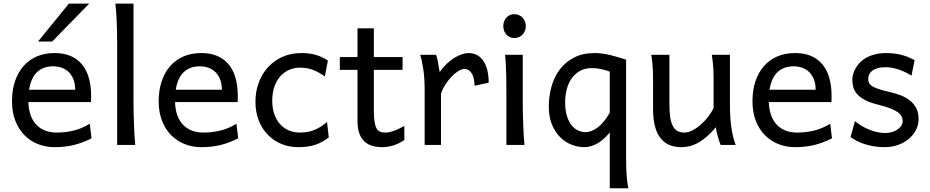

<svg xmlns="http://www.w3.org/2000/svg" viewBox="-20 -801 5138 1061"><path d="M136.7 -236.8Q138.2 -193.8 150.1 -162.1Q162.1 -130.4 182.9 -109.6Q203.6 -88.9 231.7 -78.6Q259.8 -68.4 293 -68.4Q340.3 -68.4 385.7 -79.1Q431.2 -89.8 476.1 -117.2L485.8 -36.6Q460 -23.4 435.1 -14.2Q410.2 -4.9 385.3 1Q360.4 6.8 334.7 9.5Q309.1 12.2 280.8 12.2Q233.9 12.2 191.4 -4.2Q148.9 -20.5 116.7 -52.5Q84.5 -84.5 65.4 -131.8Q46.4 -179.2 46.4 -241.7Q46.4 -302.2 62.7 -351.3Q79.1 -400.4 109.4 -435.3Q139.6 -470.2 183.1 -489Q226.6 -507.8 280.8 -507.8Q320.8 -507.8 351.6 -498.3Q382.3 -488.8 404.8 -471.9Q427.2 -455.1 442.4 -432.6Q457.5 -410.2 466.6 -384.3Q475.6 -358.4 479.5 -330.3Q483.4 -302.2 483.4 -274.9V-255.9Q483.4 -243.7 482.9 -236.8ZM273.4 -434.6Q219.7 -434.6 185.5 -403.1Q151.4 -371.6 140.6 -305.2H395.5Q395.5 -336.4 386.5 -360.6Q377.4 -384.8 361.1 -401.4Q344.7 -418 322.3 -426.3Q299.8 -434.6 273.4 -434.6ZM473.1 -781.2 268.1 -571.3H189.9L360.8 -781.2Z M717.8 -231.9Q717.8 -208.5 718.5 -176.8Q719.2 -145 720.5 -112.3Q721.7 -79.6 723.4 -49.8Q725.1 -20 727.5 0H627.4V-551.8Q627.4 -623 625 -680.9Q622.6 -738.8 617.7 -781.2H717.8Z M947.3 -236.8Q948.7 -193.8 960.7 -162.1Q972.7 -130.4 993.4 -109.6Q1014.2 -88.9 1042.2 -78.6Q1070.3 -68.4 1103.5 -68.4Q1150.9 -68.4 1196.3 -79.1Q1241.7 -89.8 1286.6 -117.2L1296.4 -36.6Q1270.5 -23.4 1245.6 -14.2Q1220.7 -4.9 1195.8 1Q1170.9 6.8 1145.3 9.5Q1119.6 12.2 1091.3 12.2Q1044.4 12.2 1002 -4.2Q959.5 -20.5 927.2 -52.5Q895 -84.5 876 -131.8Q856.9 -179.2 856.9 -241.7Q856.9 -302.2 873.3 -351.3Q889.6 -400.4 919.9 -435.3Q950.2 -470.2 993.7 -489Q1037.1 -507.8 1091.3 -507.8Q1131.3 -507.8 1162.1 -498.3Q1192.9 -488.8 1215.3 -471.9Q1237.8 -455.1 1252.9 -432.6Q1268.1 -410.2 1277.1 -384.3Q1286.1 -358.4 1290 -330.3Q1293.9 -302.2 1293.9 -274.9V-255.9Q1293.9 -243.7 1293.5 -236.8ZM1084 -434.6Q1030.3 -434.6 996.1 -403.1Q961.9 -371.6 951.2 -305.2H1206.1Q1206.1 -336.4 1197 -360.6Q1188 -384.8 1171.6 -401.4Q1155.3 -418 1132.8 -426.3Q1110.4 -434.6 1084 -434.6Z M1796.9 -41.5Q1778.3 -27.3 1760 -17.3Q1741.7 -7.3 1721.7 -0.7Q1701.7 5.9 1678.7 9Q1655.8 12.2 1628.4 12.2Q1579.1 12.2 1536.1 -5.1Q1493.2 -22.5 1460.9 -55.2Q1428.7 -87.9 1410.2 -134.3Q1391.6 -180.7 1391.6 -239.3Q1391.6 -294.4 1409.4 -343.3Q1427.2 -392.1 1460.2 -428.7Q1493.2 -465.3 1540.3 -486.6Q1587.4 -507.8 1645.5 -507.8Q1694.3 -507.8 1729.7 -496.3Q1765.1 -484.9 1792 -466.3L1774.9 -378.4Q1741.7 -402.8 1709 -415Q1676.3 -427.2 1638.2 -427.2Q1605.5 -427.2 1577.4 -414.8Q1549.3 -402.3 1528.6 -378.9Q1507.8 -355.5 1496.1 -321.3Q1484.4 -287.1 1484.4 -244.1Q1484.4 -204.6 1495.1 -172.4Q1505.9 -140.1 1525.9 -116.9Q1545.9 -93.8 1574.2 -81.1Q1602.5 -68.4 1638.2 -68.4Q1682.6 -68.4 1718.8 -83.5Q1754.9 -98.6 1787.1 -127Z M1857.9 -485.8H1955.6V-644.5H2045.9V-485.8H2204.6V-415H2045.9V-190.4Q2045.9 -152.8 2049.6 -128.9Q2053.2 -105 2060.8 -91.6Q2068.4 -78.1 2080.1 -73.2Q2091.8 -68.4 2108.4 -68.4Q2129.4 -68.4 2155.8 -77.6Q2182.1 -86.9 2214.4 -105V-26.9Q2180.7 -4.9 2149.9 3.7Q2119.1 12.2 2093.3 12.2Q2064.5 12.2 2039.6 5.6Q2014.6 -1 1995.8 -17.6Q1977.1 -34.2 1966.3 -61.8Q1955.6 -89.4 1955.6 -131.8V-415H1857.9Z M2326.7 0V-300.3Q2326.7 -372.6 2318.6 -422.6Q2310.5 -472.7 2302.2 -498H2390.1Q2393.1 -490.2 2396 -477.8Q2398.9 -465.3 2401.4 -451.7Q2403.8 -438 2405.8 -424.8L2409.7 -402.8Q2427.2 -428.2 2448 -447.8Q2468.8 -467.3 2490 -480.7Q2511.2 -494.1 2531.5 -501Q2551.8 -507.8 2568.4 -507.8Q2599.1 -507.8 2620.4 -494.4Q2641.6 -481 2655 -458.3Q2668.5 -435.5 2674.6 -406Q2680.7 -376.5 2680.7 -344.2L2602.5 -327.1Q2602.5 -345.2 2599.1 -362.1Q2595.7 -378.9 2588.9 -391.8Q2582 -404.8 2571.5 -412.4Q2561 -419.9 2546.4 -419.9Q2530.8 -419.9 2511.7 -408Q2492.7 -396 2474.4 -376.5Q2456.1 -356.9 2440.4 -332.5Q2424.8 -308.1 2417 -283.2V0Z M2761.2 -656.7Q2761.2 -670.4 2765.6 -682.4Q2770 -694.3 2778.1 -703.4Q2786.1 -712.4 2797.4 -717.5Q2808.6 -722.7 2822.3 -722.7Q2835.9 -722.7 2847.7 -717.5Q2859.4 -712.4 2867.7 -703.4Q2876 -694.3 2880.9 -682.4Q2885.7 -670.4 2885.7 -656.7Q2885.7 -643.1 2880.9 -631.1Q2876 -619.1 2867.7 -610.1Q2859.4 -601.1 2847.7 -595.9Q2835.9 -590.8 2822.3 -590.8Q2808.6 -590.8 2797.4 -595.9Q2786.1 -601.1 2778.1 -610.1Q2770 -619.1 2765.6 -631.1Q2761.2 -643.1 2761.2 -656.7ZM2868.7 -231.9Q2868.7 -208.5 2869.4 -176.5Q2870.1 -144.5 2871.3 -111.8Q2872.6 -79.1 2874.3 -49.3Q2876 -19.5 2878.4 0H2778.3V-258.8Q2778.3 -294.4 2778.1 -329.1Q2777.8 -363.8 2777.1 -394.8Q2776.4 -425.8 2774.9 -452.4Q2773.4 -479 2771 -498H2868.7Z M3349.6 -405.3Q3327.6 -413.6 3301 -419.2Q3274.4 -424.8 3252 -424.8Q3211.9 -424.8 3183.6 -408.4Q3155.3 -392.1 3137.5 -365.5Q3119.6 -338.9 3111.3 -305.2Q3103 -271.5 3103 -236.8Q3103 -191.4 3113 -159.7Q3123 -127.9 3139.2 -108.2Q3155.3 -88.4 3175.3 -79.6Q3195.3 -70.8 3215.3 -70.8Q3249 -70.8 3284.2 -97.7Q3319.3 -124.5 3349.6 -178.2ZM3349.6 -68.4Q3311.5 -23.9 3276.9 -5.9Q3242.2 12.2 3208 12.2Q3174.3 12.2 3139.6 -1Q3105 -14.2 3076.7 -41.7Q3048.3 -69.3 3030.5 -111.8Q3012.7 -154.3 3012.7 -212.4Q3012.7 -268.6 3027.3 -321.8Q3042 -375 3072.8 -416.3Q3103.5 -457.5 3151.6 -482.7Q3199.7 -507.8 3266.6 -507.8Q3288.6 -507.8 3311 -504.6Q3333.5 -501.5 3355.5 -496.1Q3377.4 -490.7 3398.7 -484.1Q3419.9 -477.5 3439.9 -471.2V73.2Q3439.9 102.5 3440.7 126.2Q3441.4 149.9 3442.9 169.9Q3444.3 189.9 3446.8 206.8Q3449.2 223.6 3452.1 239.3H3349.6Z M3962.4 0Q3959 -8.3 3955.1 -19.5Q3951.2 -30.8 3947.5 -43.5Q3943.8 -56.2 3940.7 -70.1Q3937.5 -84 3935.5 -97.7Q3891.1 -43.5 3844 -15.6Q3796.9 12.2 3745.1 12.2Q3588.9 12.2 3588.9 -197.8V-341.8Q3588.9 -365.2 3588.6 -384.3Q3588.4 -403.3 3587.4 -421.1Q3586.4 -439 3584.5 -457.5Q3582.5 -476.1 3579.1 -498H3679.2V-227.1Q3679.2 -185.5 3683.3 -155.5Q3687.5 -125.5 3697.3 -106.2Q3707 -86.9 3722.9 -77.6Q3738.8 -68.4 3762.2 -68.4Q3783.7 -68.4 3808.1 -81.3Q3832.5 -94.2 3854.7 -114.3Q3877 -134.3 3895.3 -158.4Q3913.6 -182.6 3923.3 -205.1V-341.8Q3923.3 -365.7 3923.1 -385Q3922.9 -404.3 3921.9 -421.9Q3920.9 -439.5 3918.9 -457.5Q3917 -475.6 3913.6 -498H4013.7V-219.7Q4013.7 -148.4 4021.7 -95Q4029.8 -41.5 4045.4 0Z M4228.5 -236.8Q4230 -193.8 4241.9 -162.1Q4253.9 -130.4 4274.7 -109.6Q4295.4 -88.9 4323.5 -78.6Q4351.6 -68.4 4384.8 -68.4Q4432.1 -68.4 4477.5 -79.1Q4522.9 -89.8 4567.9 -117.2L4577.6 -36.6Q4551.8 -23.4 4526.9 -14.2Q4502 -4.9 4477.1 1Q4452.1 6.8 4426.5 9.5Q4400.9 12.2 4372.6 12.2Q4325.7 12.2 4283.2 -4.2Q4240.7 -20.5 4208.5 -52.5Q4176.3 -84.5 4157.2 -131.8Q4138.2 -179.2 4138.2 -241.7Q4138.2 -302.2 4154.5 -351.3Q4170.9 -400.4 4201.2 -435.3Q4231.4 -470.2 4274.9 -489Q4318.4 -507.8 4372.6 -507.8Q4412.6 -507.8 4443.4 -498.3Q4474.1 -488.8 4496.6 -471.9Q4519 -455.1 4534.2 -432.6Q4549.3 -410.2 4558.3 -384.3Q4567.4 -358.4 4571.3 -330.3Q4575.2 -302.2 4575.2 -274.9V-255.9Q4575.2 -243.7 4574.7 -236.8ZM4365.2 -434.6Q4311.5 -434.6 4277.3 -403.1Q4243.2 -371.6 4232.4 -305.2H4487.3Q4487.3 -336.4 4478.3 -360.6Q4469.2 -384.8 4452.9 -401.4Q4436.5 -418 4414.1 -426.3Q4391.6 -434.6 4365.2 -434.6Z M5017.1 -383.3Q5004.9 -390.6 4989.3 -398.7Q4973.6 -406.7 4955.3 -413.6Q4937 -420.4 4916.3 -425Q4895.5 -429.7 4873 -429.7Q4846.2 -429.7 4827.9 -423.8Q4809.6 -418 4798.6 -408.9Q4787.6 -399.9 4782.7 -388.4Q4777.8 -377 4777.8 -366.2Q4777.8 -353.5 4781.7 -343.8Q4785.6 -334 4798.1 -325.7Q4810.5 -317.4 4833.5 -309.6Q4856.4 -301.8 4895 -293Q4928.2 -285.6 4957.5 -274.2Q4986.8 -262.7 5008.8 -245.1Q5030.8 -227.5 5043.5 -202.9Q5056.2 -178.2 5056.2 -144Q5056.2 -110.8 5041.5 -82.5Q5026.9 -54.2 5001.5 -33Q4976.1 -11.7 4941.9 0.2Q4907.7 12.2 4868.2 12.2Q4838.4 12.2 4810.8 7.8Q4783.2 3.4 4759 -4.4Q4734.9 -12.2 4714.8 -22.5Q4694.8 -32.7 4680.2 -43.9L4704.6 -131.8Q4721.2 -117.2 4741.9 -105Q4762.7 -92.8 4784.7 -84Q4806.6 -75.2 4828.9 -70.6Q4851.1 -65.9 4870.6 -65.9Q4892.1 -65.9 4909.9 -71.5Q4927.7 -77.1 4940.7 -86.2Q4953.6 -95.2 4960.9 -107.2Q4968.3 -119.1 4968.3 -131.8Q4968.3 -145.5 4962.6 -157.5Q4957 -169.4 4942.1 -180.4Q4927.2 -191.4 4901.1 -201.7Q4875 -211.9 4834 -222.2Q4789.6 -232.9 4761.5 -247.6Q4733.4 -262.2 4717.5 -279.8Q4701.7 -297.4 4695.8 -317.9Q4689.9 -338.4 4689.9 -361.3Q4689.9 -372.6 4693.6 -387.7Q4697.3 -402.8 4705.8 -419.2Q4714.4 -435.5 4728.3 -451.4Q4742.2 -467.3 4763.2 -479.7Q4784.2 -492.2 4812.5 -500Q4840.8 -507.8 4877.9 -507.8Q4904.3 -507.8 4927.5 -504.4Q4950.7 -501 4970 -495.4Q4989.3 -489.7 5005.4 -482.7Q5021.5 -475.6 5034.2 -468.8Z"/></svg>

Font: Andika Viet
Style: Regular
Weight: 400
Designer: Victor Gaultney, Annie Olsen, Julie Remington, Don Collingsworth, Eric Hays, Becca Hirsbrunner
Foundry: SIL International
Version: Version 5.000